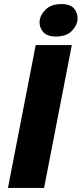

<svg xmlns="http://www.w3.org/2000/svg" viewBox="-20 -921 400 941"><path d="M19 0 155 -700H332L196 0ZM254 -742Q210 -742 191 -765Q172 -788 174 -817Q177 -848 204 -874.5Q231 -901 281 -901Q326 -901 344 -878Q362 -855 360 -825Q357 -794 330.5 -768Q304 -742 254 -742Z"/></svg>

Font: REM
Style: Bold Italic
Weight: 700
Italic angle: -11°
Designer: Octavio Pardo
Foundry: Ashler Design
Version: Version 1.005;gftools[0.9.28]